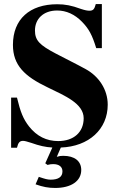

<svg xmlns="http://www.w3.org/2000/svg" viewBox="-20 -712 596 950"><path d="M204 96 215 104C226 101 234 100 243 100C272 100 289 113 289 136C289 163 269 177 231 177C215 177 202 173 178 165L172 163L156 200C193 213 219 218 253 218C332 218 382 184 382 129C382 85 349 59 293 59C281 59 273 60 261 64L281 18C420 13 513 -73 513 -194C513 -270 468 -335 404 -370C353 -398 305 -421 256 -447C176 -489 153 -512 153 -561C153 -618 194 -660 263 -660C308 -660 350 -641 386 -604C420 -569 436 -539 456 -474H484V-692H454C447 -665 440 -659 422 -659C413 -659 401 -661 380 -668C334 -685 302 -691 263 -691C127 -691 44 -617 44 -490C44 -389 102 -334 215 -280C258 -259 303 -239 337 -215C371 -191 394 -163 394 -127C394 -58 345 -14 268 -14C210 -14 162 -38 124 -86C95 -123 81 -158 64 -229H35V19H64C70 -7 78 -15 94 -15C102 -15 113 -12 135 -5C174 9 205 16 239 18Z"/></svg>

Font: XITS
Style: Bold
Weight: 700
Designer: MicroPress Inc., with final additions and corrections provided by Coen Hoffman, Elsevier (retired)
Version: Version 1.107